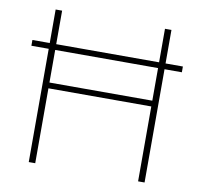

<svg xmlns="http://www.w3.org/2000/svg" viewBox="-75 -739 853 818"><g transform="rotate(10 351.5 -330.0)"><path d="M129 -660V-349H574V-660H602V0H574V-324H129V0H101V-660ZM677 -515V-490H26V-515Z"/></g></svg>

Font: Work Sans ExtraLight
Style: Regular
Weight: 200
Designer: Wei Huang
Foundry: Wei Huang
Version: Version 2.010; ttfautohint (v1.8.3)